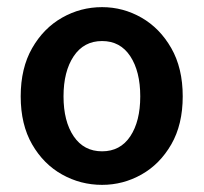

<svg xmlns="http://www.w3.org/2000/svg" viewBox="-20 -507 571 538"><path d="M266 11Q206 11 154 -18Q102 -47 70 -102.5Q38 -158 38 -237Q38 -316 70 -372Q102 -428 154 -457.5Q206 -487 266 -487Q325 -487 376.5 -457.5Q428 -428 460 -372Q492 -316 492 -237Q492 -158 460 -102.5Q428 -47 376.5 -18Q325 11 266 11ZM266 -83Q317 -83 345 -125Q373 -167 373 -237Q373 -307 345 -349.5Q317 -392 266 -392Q215 -392 186.5 -349.5Q158 -307 158 -237Q158 -167 186.5 -125Q215 -83 266 -83Z"/></svg>

Font: Narnoor SemiBold
Style: Regular
Weight: 600
Designer: S. Sridhar Murthy
Foundry: SIL International
Version: Version 3.000